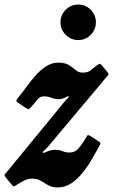

<svg xmlns="http://www.w3.org/2000/svg" viewBox="-57 -811 499 846"><path d="M24 -382Q42 -404 61.2 -430.5Q80.5 -457 102 -480.8Q123.5 -504.5 147.8 -519.8Q172 -535 200 -535Q230 -535 247 -524Q264 -513 276.8 -502Q289.5 -491 307.5 -491Q328 -491 338.8 -498.8Q349.5 -506.5 370.5 -523.5Q379 -529.5 382.2 -529.8Q385.5 -530 391.5 -523.5L415 -495Q422 -486.5 421.5 -483.5Q421 -480.5 413 -472.5L154.5 -164.5Q145 -153.5 137.8 -148Q130.5 -142.5 132 -139.5Q134 -135.5 141.5 -139.2Q149 -143 159.5 -146.5Q172.5 -151 185 -151Q205 -151 218.5 -145Q232 -139 249 -139Q274.5 -139 291 -159.2Q307.5 -179.5 323.5 -207Q328 -215.5 330.8 -215.8Q333.5 -216 342 -211.5L378.5 -187.5Q386 -183 385.8 -180Q385.5 -177 380.5 -167Q367 -142 349 -111Q331 -80 308.2 -51.2Q285.5 -22.5 257.8 -3.8Q230 15 197 15Q172 15 155.5 5.2Q139 -4.5 123 -14.2Q107 -24 85 -24Q69.5 -24 55.5 -18.2Q41.5 -12.5 15 4.5Q6 10.5 3.5 10.2Q1 10 -6 2L-31.5 -29Q-37.5 -36.5 -37 -39.8Q-36.5 -43 -30 -49.5L231 -367.5Q237 -374 242 -378.8Q247 -383.5 245.5 -386.5Q244 -388.5 240.2 -386.2Q236.5 -384 229 -380.5Q216 -374 201 -374Q186 -374 169.5 -380.2Q153 -386.5 137 -386.5Q121 -386.5 111.2 -375.8Q101.5 -365 84 -344Q74.5 -333 71.2 -330.5Q68 -328 55.5 -336L25 -356.5Q14 -363 15 -367.5Q16 -372 24 -382ZM287.5 -634.5Q255.5 -634.5 232.5 -657.5Q209.5 -680.5 209.5 -713Q209.5 -745 232.5 -768Q255.5 -791 287.5 -791Q320 -791 342.8 -768Q365.5 -745 365.5 -713Q365.5 -680.5 342.8 -657.5Q320 -634.5 287.5 -634.5Z"/></svg>

Font: Besley* Condensed
Style: Bold Italic
Weight: 700
Width: 3
Italic angle: -13°
Designer: Owen Earl
Foundry: indestructible type*
Version: Version 3.000; ttfautohint (v1.8.3)